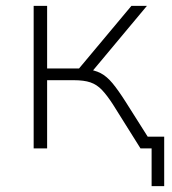

<svg xmlns="http://www.w3.org/2000/svg" viewBox="-20 -507 587 656"><path d="M498 129V0H464V-40H541V129ZM95 0V-487H141V-273H250L429 -487H482L290 -257L272 -271Q303 -268 324 -257Q345 -246 364.5 -222.5Q384 -199 410 -158L510 0H460L366 -150Q346 -181 328.5 -199.5Q311 -218 289 -225.5Q267 -233 232 -233H141V0Z"/></svg>

Font: Nunito Sans 10pt ExtraLight
Style: Regular
Weight: 250
Designer: Vernon Adams
Foundry: Vernon Adams
Version: Version 3.101;gftools[0.9.27]